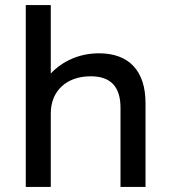

<svg xmlns="http://www.w3.org/2000/svg" viewBox="-20 -740 670 760"><path d="M82 0H181V-291C181 -380 243 -438 339 -438C419 -438 457 -396 457 -313V0H556V-332C556 -459 491 -529 372 -529C295 -529 228 -499 181 -449V-720H82Z"/></svg>

Font: Fixel Display Medium
Style: Regular
Weight: 500
Designer: AlfaBravo + MacPaw
Foundry: Kyrylo Tkachov, Marchela Mozhyna, Serhii Makarenko, Maria Weinstein, Zakhar Kryvoshyya
Version: Version 1.211